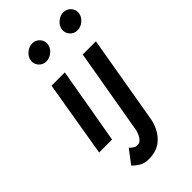

<svg xmlns="http://www.w3.org/2000/svg" viewBox="-281 -786 1092 1092"><g transform="rotate(-45 264.5 -240.5)"><path d="M145 -644Q148 -670 171.5 -689.5Q195 -709 221 -708Q248 -707 265 -687.5Q282 -668 279 -642Q276 -616 252.5 -596.5Q229 -577 203 -578Q176 -579 159 -598.5Q142 -618 145 -644ZM395 -644Q398 -670 421.5 -689.5Q445 -709 471 -708Q498 -707 515 -687.5Q532 -668 529 -642Q526 -616 502.5 -596.5Q479 -577 453 -578Q426 -579 409 -598.5Q392 -618 395 -644ZM188 100Q196 108 207.5 116.5Q219 125 230 125Q255 127 271 101.5Q287 76 291 44L378 -460H484L394 65Q383 136 339 182Q295 228 223 227Q188 227 165.5 213Q143 199 126 182ZM127 -460H234L154 0H50Z"/></g></svg>

Font: Jost* Medium
Style: Italic
Weight: 500
Italic angle: -10°
Version: Version 3.7